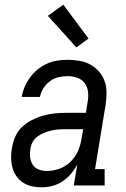

<svg xmlns="http://www.w3.org/2000/svg" viewBox="-20 -794 540 822"><path d="M158 8Q137 8 116.5 3.5Q96 -1 79 -12Q62 -23 50.5 -39.5Q39 -56 33.5 -75.5Q28 -95 27.5 -116.5Q27 -138 31 -159Q35 -184 45 -208Q55 -232 74 -250Q93 -268 116.5 -280Q140 -292 165 -299Q190 -306 214.5 -308.5Q239 -311 263 -311H348L355 -357Q359 -378 357 -399.5Q355 -421 343 -437.5Q331 -454 311 -461Q291 -468 270 -468Q250 -468 230.5 -463.5Q211 -459 194 -446.5Q177 -434 166 -416.5Q155 -399 151 -379H73Q77 -402 86 -423Q95 -444 109 -463Q123 -482 141.5 -497Q160 -512 181.5 -521.5Q203 -531 225.5 -534.5Q248 -538 270 -538Q295 -538 320.5 -533.5Q346 -529 367 -517.5Q388 -506 404 -487.5Q420 -469 428 -446Q436 -423 436 -397Q436 -371 432 -345L387 -70H428V0H296L311 -90Q300 -69 284 -50Q268 -31 247.5 -17.5Q227 -4 204 2Q181 8 158 8ZM180 -62Q207 -62 234 -71.5Q261 -81 281.5 -101Q302 -121 313.5 -147Q325 -173 329 -200L336 -241H263Q248 -241 232.5 -240Q217 -239 201.5 -235.5Q186 -232 170.5 -226Q155 -220 141.5 -210.5Q128 -201 120 -186.5Q112 -172 110 -156Q107 -139 109 -121Q111 -103 120 -89Q129 -75 145.5 -68.5Q162 -62 180 -62ZM307 -591 185 -726 251 -774 359 -629Z"/></svg>

Font: Iosevka Slab Oblique
Style: Regular
Weight: 400
Italic angle: -9°
Monospace: yes
Designer: Belleve Invis
Foundry: Belleve Invis
Version: Version 11.1.1; ttfautohint (v1.8.3)